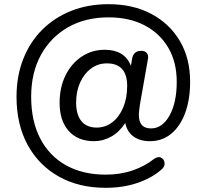

<svg xmlns="http://www.w3.org/2000/svg" viewBox="-20 -734 987 918"><path d="M442 -124Q484 -124 517 -149.5Q550 -175 569 -220Q588 -265 588 -323Q588 -431 491 -431Q449 -431 416 -407Q383 -383 363.5 -340.5Q344 -298 344 -243Q344 -185 369.5 -154.5Q395 -124 442 -124ZM485 164Q357 164 261 110Q165 56 112 -41.5Q59 -139 59 -271Q59 -370 91 -451.5Q123 -533 181.5 -591.5Q240 -650 320.5 -682Q401 -714 499 -714Q616 -714 703.5 -667.5Q791 -621 840 -538Q889 -455 889 -343Q889 -257 865 -193Q841 -129 798 -94Q755 -59 697 -59Q648 -59 617.5 -82Q587 -105 579 -146Q551 -103 512 -81Q473 -59 430 -59Q352 -59 308.5 -108Q265 -157 265 -242Q265 -316 293 -373Q321 -430 370 -463Q419 -496 481 -496Q575 -496 606 -420L612 -455Q619 -491 655 -491Q673 -491 682 -480.5Q691 -470 687 -450L649 -234Q647 -219 645.5 -207Q644 -195 644 -184Q644 -120 702 -120Q756 -120 790.5 -181.5Q825 -243 825 -343Q825 -437 784.5 -506Q744 -575 671 -613Q598 -651 499 -651Q388 -651 305 -603.5Q222 -556 175.5 -471Q129 -386 129 -271Q129 -155 172.5 -71.5Q216 12 296 56.5Q376 101 485 101Q556 101 615 80.5Q674 60 716 26Q737 12 751.5 20.5Q766 29 767 47Q768 65 748 80Q702 119 634.5 141.5Q567 164 485 164Z"/></svg>

Font: Chiron GoRound TC
Style: Regular
Weight: 400
Designer: Ryoko NISHIZUKA 西塚涼子 (kana, bopomofo & ideographs); Paul D. Hunt (Latin, Greek & Cyrillic); Sandoll Communications 산돌커뮤니
Foundry: Adobe
Version: Version 1.000;hotconv 1.1.1;makeotfexe 2.6.0